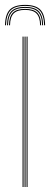

<svg xmlns="http://www.w3.org/2000/svg" viewBox="-30 -746 200 766"><path d="M76 0V-600H80V0ZM60 0V-600H64V0ZM68 0V-600H72V0ZM70 -726.5Q27.8 -726.5 9.2 -707.6Q-9.2 -688.8 -10 -645.2H-6Q-5.2 -686.8 12.4 -704.6Q30 -722.5 70 -722.5Q110 -722.5 127.6 -704.6Q145.2 -686.8 146 -645.2H150Q149.2 -688.8 130.8 -707.6Q112.2 -726.5 70 -726.5ZM70 -718.5Q32.2 -718.5 15.5 -701.5Q-1.2 -684.5 -2 -645.2H2Q2.5 -682.2 18.4 -698.4Q34.2 -714.5 70 -714.5Q105.8 -714.5 121.6 -698.4Q137.5 -682.2 138 -645.2H142Q141.2 -684.5 124.6 -701.5Q108 -718.5 70 -718.5ZM70 -710.5Q36.2 -710.5 21.4 -695.4Q6.5 -680.2 6 -645.2H10Q10.5 -678 24.5 -692.2Q38.5 -706.5 70 -706.5Q101.5 -706.5 115.5 -692.2Q129.5 -678 130 -645.2H134Q133.5 -680.2 118.6 -695.4Q103.8 -710.5 70 -710.5Z"/></svg>

Font: Big Shoulders Inline Display Thin
Style: Regular
Weight: 100
Designer: Patric King
Foundry: XO Type Co
Version: Version 1.000